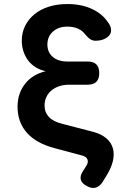

<svg xmlns="http://www.w3.org/2000/svg" viewBox="-20 -760 640 952"><path d="M402 -590Q389 -608 366.5 -618Q344 -628 314 -628Q270 -628 242.5 -603.5Q215 -579 215 -539Q215 -501 241.5 -478Q268 -455 314 -455H414Q443 -455 457.5 -441Q472 -427 472 -397Q472 -368 457.5 -354Q443 -340 414 -340H323Q296 -340 273.5 -332.5Q251 -325 235 -311.5Q219 -298 210 -279Q201 -260 201 -237Q201 -203 222.5 -180Q244 -157 289 -146L443 -106Q483 -95 507.5 -74Q532 -53 540 -23.5Q548 6 539 41.5Q530 77 505 116L489 142Q474 165 454 170.5Q434 176 410 162Q385 149 380.5 130.5Q376 112 391 89L407 64Q419 46 414 31.5Q409 17 387 11L252 -25Q160 -49 113.5 -101.5Q67 -154 67 -231Q67 -265 77 -294Q87 -323 105.5 -346Q124 -369 150 -384.5Q176 -400 207 -407Q181 -412 158.5 -425.5Q136 -439 120.5 -459Q105 -479 96.5 -504.5Q88 -530 88 -558Q88 -598 104.5 -631.5Q121 -665 151 -689.5Q181 -714 222.5 -727Q264 -740 314 -740Q383 -740 435 -716Q487 -692 515 -650Q529 -632 530.5 -615Q532 -598 523 -586Q514 -574 496 -566Q478 -558 452 -558Q440 -558 428 -565.5Q416 -573 402 -590Z"/></svg>

Font: Maple Mono NL
Style: Bold
Weight: 700
Monospace: yes
Designer: subframe7536
Version: Version 7.000